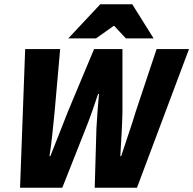

<svg xmlns="http://www.w3.org/2000/svg" viewBox="-20 -880 906 900"><path d="M74 0 98 -650H262L236 -356Q231 -305 225.5 -252.5Q220 -200 212 -148H216Q236 -200 257.5 -253Q279 -306 298 -356L421 -650H554V-356Q553 -307 550 -254Q547 -201 544 -148H548Q565 -201 583 -253.5Q601 -306 616 -356L714 -650H866L622 0H424L432 -278Q434 -313 437 -355.5Q440 -398 444 -440H440Q427 -400 411.5 -356.5Q396 -313 382 -278L272 0ZM300 -700 450 -860H600L700 -700H570L516 -758H512L430 -700Z"/></svg>

Font: Source Sans 3 Black
Style: Italic
Weight: 900
Italic angle: -11°
Designer: Paul D. Hunt
Foundry: Adobe
Version: Version 3.052;hotconv 1.1.0;makeotfexe 2.6.0